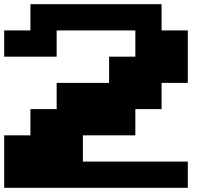

<svg xmlns="http://www.w3.org/2000/svg" viewBox="-20 -1020 1040 915"><path d="M0 -125V-375H125V-500H250V-625H500V-750H625V-875H250V-750H0V-875H125V-1000H750V-875H875V-625H750V-500H625V-375H375V-250H875V-125Z"/></svg>

Font: Press Start 2P
Style: Regular
Weight: 400
Designer: CodeMan38
Foundry: CodeMan38
Version: Version 3.000